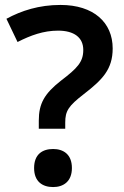

<svg xmlns="http://www.w3.org/2000/svg" viewBox="-20 -744 501 777"><path d="M137 -256V-223H244V-248C244 -295 257 -315 319 -363C394 -421 436 -463 436 -548C436 -653 359 -724 225 -724C138 -724 67 -701 6 -668L51 -574C104 -601 156 -620 215 -620C280 -620 317 -592 317 -542C317 -493 293 -468 226 -417C160 -365 137 -325 137 -256ZM118 -64C118 -9 152 13 195 13C236 13 271 -9 271 -64C271 -120 236 -141 195 -141C152 -141 118 -120 118 -64Z"/></svg>

Font: Noto Sans Ol Chiki SemiBold
Style: Regular
Weight: 600
Designer: Monotype Design Team, Lewis McGuffie
Foundry: Monotype Imaging Inc.
Version: Version 2.003